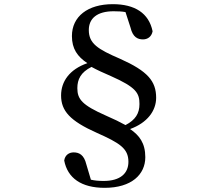

<svg xmlns="http://www.w3.org/2000/svg" viewBox="-20 -779 1040 921"><path d="M521 -759C401 -759 325 -700 325 -606C325 -545 351 -508 399 -476C313 -446 273 -388 273 -321C273 -247 316 -199 444 -142C554 -93 596 -67 596 -3C596 52 558 89 477 89C453 89 433 87 416 83L394 9C383 -37 359 -48 333 -48C312 -48 292 -36 288 -9C304 75 370 122 482 122C611 122 677 58 677 -25C677 -93 648 -130 604 -160C687 -190 729 -248 729 -310C729 -390 688 -438 556 -497C449 -543 406 -570 406 -635C406 -690 445 -725 525 -725C548 -725 566 -724 582 -721L606 -647C617 -600 641 -590 666 -590C687 -590 707 -602 712 -629C694 -716 627 -759 521 -759ZM582 -179C555 -194 528 -207 487 -225C374 -275 351 -303 351 -356C351 -398 367 -432 419 -458C448 -442 473 -431 512 -414C634 -360 649 -332 649 -280C649 -235 630 -204 582 -179Z"/></svg>

Font: Noto Serif JP SemiBold
Style: Regular
Weight: 600
Designer: Ryoko NISHIZUKA 西塚涼子 (kana & ideographs); Frank Grießhammer (Latin, Greek & Cyrillic); Wenlong ZHANG 张文龙 (bopomofo); San
Foundry: Adobe
Version: Version 2.001;hotconv 1.1.0;makeotfexe 2.6.0